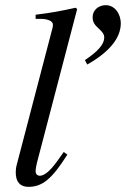

<svg xmlns="http://www.w3.org/2000/svg" viewBox="-20 -713 488 744"><path d="M318 -463C402 -510 448 -565 448 -622C448 -662 423 -693 390 -693C361 -693 339 -673 339 -647C339 -628 345 -618 364 -601C379 -587 384 -579 384 -568C384 -542 361 -515 309 -480ZM279 -678 273 -683C214 -670 177 -663 118 -656V-640H136C168 -640 185 -630 185 -618C185 -615 185 -609 182 -599L45 -75C42 -65 41 -53 41 -45C41 -8 58 11 90 11C144 11 181 -19 241 -114L227 -124L202 -89C173 -48 150 -32 135 -32C125 -32 118 -38 118 -50C118 -58 121 -75 126 -93Z"/></svg>

Font: XITS
Style: Italic
Weight: 400
Italic angle: -16.33°
Designer: MicroPress Inc., with final additions and corrections provided by Coen Hoffman, Elsevier (retired)
Version: Version 1.107